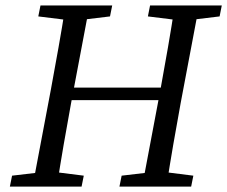

<svg xmlns="http://www.w3.org/2000/svg" viewBox="-20 -690 840 710"><path d="M16.5 0H281.7L289.8 -40.4L170.4 -55.4H152.1L24.6 -40.4L16.5 0ZM100.3 0H190.1C206.1 -103 224.1 -207 243.1 -310L311.1 -669.7H222.3C206.3 -566.7 187.3 -462.7 168.3 -359.7L100.3 0ZM121.6 -629.3 243.2 -614.3H262.4L386.8 -629.3L394.9 -669.7H129.7L121.6 -629.3ZM194.7 -319.7H607.8L615.6 -366H204.6L194.7 -319.7ZM421.7 0H686.9L695 -40.4L575.6 -55.4H557.3L429.8 -40.4L421.7 0ZM505.6 0H595.3C611.3 -103 629.3 -207 648.3 -310L716.3 -669.7H626.5C610.5 -566.7 592.5 -462.7 573.5 -359.7L505.6 0ZM526.9 -629.3 648.4 -614.3H667.7L792.1 -629.3L800.1 -669.7H534.9L526.9 -629.3Z"/></svg>

Font: Source Serif Variable
Style: Italic
Weight: 389
Italic angle: -12°
Designer: Frank Grießhammer
Foundry: Adobe Systems Incorporated
Version: Version 3.001;hotconv 1.0.111;makeotfexe 2.5.65597